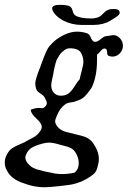

<svg xmlns="http://www.w3.org/2000/svg" viewBox="-109 -536 539 811"><path d="M372.1 -498Q396.5 -498 396.5 -482.4Q396.5 -478.5 394 -475.1Q391.6 -471.7 387.2 -468.3Q382.8 -464.8 378.4 -461.9Q374 -459 367.2 -455.1Q360.4 -451.2 356.4 -448.2Q327.1 -430.7 286.1 -430.7Q283.2 -430.7 279.8 -430.7Q276.4 -430.7 273.9 -430.7Q271.5 -430.7 267.6 -430.7Q263.7 -430.7 260.7 -430.7Q255.9 -430.7 247.1 -430.7Q238.3 -430.7 234.4 -430.7Q214.8 -430.7 194.8 -435.5Q174.8 -440.4 158.2 -449.2Q141.6 -458 129.4 -469.7Q117.2 -481.4 112.3 -494.1Q111.3 -499 111.3 -501Q111.3 -515.6 145.5 -515.6Q163.1 -515.6 178.2 -512.2Q193.4 -508.8 197.3 -491.7Q201.2 -474.6 210.9 -469.7Q230.5 -458 277.3 -458Q290 -458 302.7 -461.9Q315.4 -465.8 328.1 -480Q340.8 -494.1 356.4 -497.1Q364.3 -498 372.1 -498ZM410.2 -342.8Q410.2 -324.2 397 -310.5Q383.8 -296.9 366.2 -296.9Q356.4 -296.9 348.6 -300.8Q343.8 -302.7 343.3 -316.9Q342.8 -331.1 332 -331.1Q325.2 -331.1 315.4 -319.8Q305.7 -308.6 301.8 -306.6Q300.8 -303.7 300.8 -293V-282.2Q300.8 -212.9 278.3 -166Q275.4 -161.1 268.6 -152.3Q261.7 -143.6 258.3 -139.2Q254.9 -134.8 248.5 -128.4Q242.2 -122.1 233.9 -117.7Q225.6 -113.3 213.9 -109.4Q206.1 -105.5 190.4 -103.5Q174.8 -101.6 167 -95.7Q144.5 -80.1 131.8 -48.8Q124 -31.2 124 -24.4Q124 -17.6 126 -13.7Q138.7 12.7 169.4 21Q200.2 29.3 233.9 37.1Q267.6 44.9 284.2 68.4Q308.6 103.5 308.6 135.7Q308.6 150.4 301.8 173.8Q296.9 190.4 286.1 199.7Q275.4 209 254.9 220.7Q236.3 231.4 216.8 237.3Q197.3 243.2 186 244.6Q174.8 246.1 143.6 250Q99.6 254.9 78.1 254.9Q40 254.9 2.9 242.2Q-20.5 234.4 -32.2 229Q-43.9 223.6 -57.1 212.9Q-70.3 202.1 -79.1 185.5Q-88.9 168.9 -88.9 150.4Q-88.9 131.8 -79.1 115.2Q-70.3 98.6 -57.1 89.8Q-43.9 81.1 -23.4 72.8Q-2.9 64.5 8.8 56.6Q13.7 53.7 27.3 46.9Q41 40 47.9 33.2Q67.4 13.7 67.4 0Q66.4 -16.6 44.4 -35.6Q22.5 -54.7 20.5 -72.3Q39.1 -80.1 56.6 -80.1Q59.6 -80.1 63.5 -79.6Q67.4 -79.1 68.4 -79.1Q75.2 -79.1 82 -85.9Q88.9 -92.8 88.9 -100.6Q88.9 -107.4 79.1 -125Q75.2 -132.8 61 -141.6Q46.9 -150.4 43.9 -160.2Q40 -171.9 40 -183.6Q40 -201.2 61.5 -253.9Q63.5 -259.8 69.8 -276.9Q76.2 -293.9 78.6 -300.3Q81.1 -306.6 86.9 -319.3Q92.8 -332 98.1 -338.9Q103.5 -345.7 112.3 -354.5Q121.1 -363.3 131.8 -371.1Q176.8 -402.3 216.8 -402.3Q240.2 -402.3 260.7 -394.5Q268.6 -391.6 274.9 -376.5Q281.2 -361.3 290 -359.4H293.9Q302.7 -359.4 315.4 -370.1Q328.1 -380.9 336.9 -382.8Q366.2 -387.7 369.1 -387.7Q385.7 -387.7 397.9 -374Q410.2 -360.4 410.2 -342.8ZM1 117.2Q-2 123 -2 129.9Q-2 139.6 6.8 152.3Q11.7 158.2 17.1 163.1Q22.5 168 26.4 170.4Q30.3 172.9 38.6 176.3Q46.9 179.7 49.3 180.2Q51.8 180.7 63.5 183.6Q75.2 186.5 77.1 187.5Q85 188.5 98.6 191.9Q112.3 195.3 125 197.3Q137.7 199.2 152.3 199.2Q178.7 199.2 206.1 193.4Q223.6 178.7 223.6 153.3Q223.6 131.8 211.9 111.3Q208 104.5 203.1 99.1Q198.2 93.8 190.4 89.8Q182.6 85.9 178.7 84.5Q174.8 83 163.1 80.1Q151.4 77.1 147.5 76.2Q116.2 66.4 98.6 66.4Q85.9 66.4 71.3 70.3Q42 78.1 25.9 87.4Q9.8 96.7 1 117.2ZM107.4 -174.8Q107.4 -156.2 118.7 -144Q129.9 -131.8 147.5 -131.8Q168.9 -131.8 181.6 -142.1Q194.3 -152.3 206.5 -172.4Q218.8 -192.4 227.5 -201.2Q228.5 -208 235.8 -235.4Q243.2 -262.7 243.2 -275.4Q243.2 -293.9 233.4 -312.5Q222.7 -332 185.5 -332Q173.8 -332 163.1 -324.2Q155.3 -318.4 149.4 -312.5Q143.6 -306.6 139.2 -298.3Q134.8 -290 131.8 -285.6Q128.9 -281.2 126 -269.5Q123 -257.8 122.1 -254.9Q121.1 -252 118.2 -236.3Q115.2 -220.7 115.2 -218.8Q107.4 -187.5 107.4 -174.8Z"/></svg>

Font: Essays1743
Style: Italic
Weight: 500
Italic angle: -10°
Designer: Based on the typeface in a 1743 English translation of the essays of Montaigne.  PostScript/TrueType font designed by Jo
Version: Version 002.100